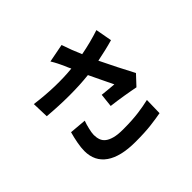

<svg xmlns="http://www.w3.org/2000/svg" viewBox="-188 -1070 1376 1376"><g transform="rotate(-45 500.0 -382.0)"><path d="M318 -314Q313 -302 308.5 -286Q304 -270 300 -253.5Q296 -237 293.5 -222Q291 -207 291 -196Q291 -169 299 -146.5Q307 -124 327 -108.5Q347 -93 381 -84Q415 -75 468 -75Q520 -75 558.5 -77.5Q597 -80 627.5 -84Q658 -88 684.5 -93Q711 -98 738 -104L735 27Q693 35 629 43Q565 51 468 51Q318 51 240 -3.5Q162 -58 162 -162Q162 -195 170 -238.5Q178 -282 190 -325ZM859 -589Q821 -578 778.5 -568Q736 -558 691 -549Q720 -489 753.5 -422.5Q787 -356 819 -296L749 -221Q729 -225 701.5 -230Q674 -235 643.5 -240Q613 -245 582 -249.5Q551 -254 524 -257L535 -359Q560 -357 594.5 -353Q629 -349 652 -348Q634 -386 610.5 -434Q587 -482 565 -529Q383 -509 148 -529L144 -656Q251 -642 343 -640Q435 -638 514 -646Q503 -668 493 -693Q486 -708 480.5 -720Q475 -732 469.5 -742.5Q464 -753 458 -764Q452 -775 444 -788L584 -815Q597 -776 611 -739.5Q625 -703 642 -664Q743 -683 836 -714Z"/></g></svg>

Font: SpoqaHanSans-Bold
Style: Regular
Weight: 700
Designer: [Spoqa Han Sans] Dong-huui Kim \uAE40 \uB3D9 \uD718   [Noto Sans] Ryoko NISHIZUKA \u897F \u585A \u6DBC \u5B50  (kana & i
Foundry: Spoqa (http://www.spoqa-han-sans.com)
Version: Version 2.000